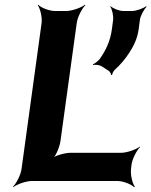

<svg xmlns="http://www.w3.org/2000/svg" viewBox="-20 -757 633 803"><path d="M233 -168 301 -661C304 -685 323 -722 337 -735L335 -737C320 -725 281 -711 257 -711H210C186 -711 151 -725 140 -737L138 -735C148 -722 157 -685 154 -661L70 -50C67 -26 48 11 34 24L35 26C50 14 89 0 113 0H471C495 0 530 14 541 26L544 24C534 11 525 -26 528 -50L530 -68C533 -92 552 -129 566 -142L565 -144C550 -132 511 -118 487 -118H276C252 -118 211 -107 197 -94L199 -92C214 -104 230 -144 233 -168ZM403 -481 433 -462C439 -459 445 -448 445 -443L449 -444C449 -449 455 -461 461 -466C483 -486 504 -510 521 -537C539 -564 555 -597 560 -635L565 -673C567 -691 583 -719 593 -729L591 -731C580 -722 550 -711 532 -711H496C478 -711 452 -722 443 -731L441 -729C449 -719 455 -691 453 -673L448 -635C441 -584 422 -546 399 -513C393 -503 376 -491 369 -488V-485C376 -487 394 -486 403 -481Z"/></svg>

Font: Asimov
Style: EdgeIt
Weight: 500
Designer: Google
Version: Version 2.000980: 2014